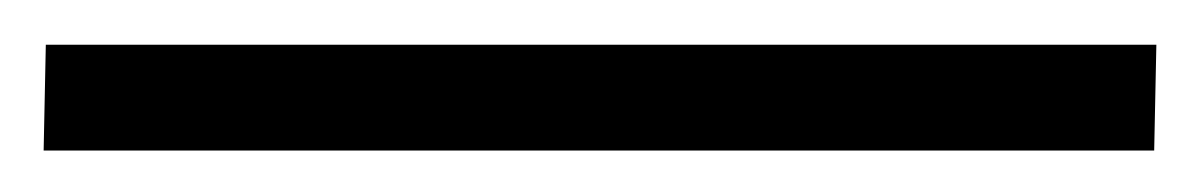

<svg xmlns="http://www.w3.org/2000/svg" viewBox="-25 24 550 88"><path d="M505 44.5 504 93H-5L-4 44.5Z"/></svg>

Font: Merriweather 144pt
Style: Bold
Weight: 700
Version: Version 2.100